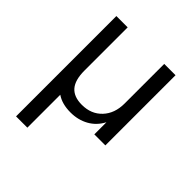

<svg xmlns="http://www.w3.org/2000/svg" viewBox="-198 -630 973 973"><g transform="rotate(45 288.5 -143.5)"><path d="M499 -503V0H420V-87Q396 -41 353 -17Q310 7 256 7Q195 7 156 -20V216H75V-503H156V-193Q156 -125 184 -93Q212 -61 269 -61Q336 -61 377 -104.5Q418 -148 418 -219V-503Z"/></g></svg>

Font: Muli
Style: Regular
Weight: 400
Designer: Vernon Adams
Foundry: Vernon Adams
Version: Version 2.000